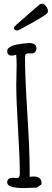

<svg xmlns="http://www.w3.org/2000/svg" viewBox="-20 -983 270 1002"><path d="M17.6 -1.5ZM189 -961.4Q194.8 -963.4 202.1 -963.4Q209.5 -963.4 219.7 -950.9Q230 -938.5 230 -926.8Q230 -915 222.7 -910.2Q184.6 -882.3 77.1 -825.7Q73.2 -823.7 67.9 -823.7Q62.5 -823.7 57.6 -827.6Q52.7 -831.5 52.7 -836.9Q52.7 -842.3 66.7 -855.2Q80.6 -868.2 129.6 -910.2Q178.7 -952.1 189 -961.4ZM147 -704.1 129.4 -704.6Q119.6 -704.6 115 -700.4Q110.4 -696.3 110.4 -684.1Q110.4 -586.4 122.6 -391.6Q134.8 -196.8 134.8 -99.1V-60.5Q145 -62 155.3 -62Q196.8 -62 196.8 -26.9V-21L171.9 -3.9L104 -1.5Q17.6 -1.5 17.6 -31.2Q17.6 -55.2 47.9 -55.2L68.8 -53.7Q83.5 -53.7 83.5 -77.1Q83.5 -154.3 74.2 -308.3Q64.9 -462.4 64.9 -539.6L66.9 -641.6Q66.9 -673.8 64.5 -697.3Q51.3 -692.9 41 -692.9Q17.6 -692.9 17.6 -716.8Q17.6 -729 32.7 -738Q47.9 -747.1 70.3 -751Q112.3 -758.3 132.6 -758.3Q152.8 -758.3 161.6 -750.2Q170.4 -742.2 170.4 -731.2Q170.4 -720.2 163.8 -712.2Q157.2 -704.1 147 -704.1Z"/></svg>

Font: Amatic
Style: Bold
Weight: 700
Width: 3
Version: Version 2.000; ttfautohint (v0.92-dirty) -l 8 -r 50 -G 50 -x